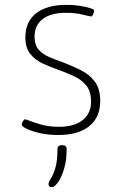

<svg xmlns="http://www.w3.org/2000/svg" viewBox="-20 -550 505 795"><path d="M222 9Q179 9 144.5 1Q110 -7 90 -17Q70 -27 70 -33Q70 -38 74.5 -47Q79 -56 83 -56Q88 -56 106.5 -48.5Q125 -41 155 -33Q185 -25 224 -25Q287 -25 322 -52.5Q357 -80 357 -129Q357 -171 338 -195Q319 -219 288.5 -233.5Q258 -248 224 -260Q190 -272 158 -286.5Q126 -301 105.5 -326.5Q85 -352 85 -395Q85 -460 129.5 -495Q174 -530 256 -530Q284 -530 310 -526Q336 -522 353 -516.5Q370 -511 370 -506Q370 -501 366 -491.5Q362 -482 357 -482Q353 -482 322.5 -489.5Q292 -497 253 -497Q190 -497 156.5 -471Q123 -445 123 -398Q123 -364 140 -344.5Q157 -325 184.5 -313.5Q212 -302 243 -291Q282 -276 316.5 -258.5Q351 -241 373 -211.5Q395 -182 395 -132Q395 -64 349.5 -27.5Q304 9 222 9ZM194 225Q181 225 181 212Q181 204 190.5 189.5Q200 175 209 146Q218 117 218 67Q218 51 237 51Q256 51 256 67Q256 113 245.5 148.5Q235 184 220.5 204.5Q206 225 194 225Z"/></svg>

Font: Asap Semi Expanded Thin
Style: Regular
Weight: 100
Width: 6
Designer: Pablo Cosgaya
Foundry: Omnibus-Type
Version: Version 3.001; ttfautohint (v1.8.4.7-5d5b)